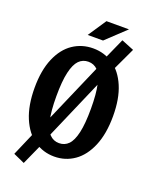

<svg xmlns="http://www.w3.org/2000/svg" viewBox="-188 -1039 996 1258"><g transform="rotate(20 310.0 -410.0)"><path d="M470.7 -857 557.9 -821.8 447.1 -585.8 373.7 -640.2ZM392.4 -663.9 461.7 -630.2 216.8 -65.3 151.2 -108.6ZM162.4 -153.5 232.2 -89.4 138.2 119.4 59.7 84.2ZM36.5 -368.5Q36.5 -490.4 72.5 -574.5Q108.6 -658.7 170.6 -700.3Q232.7 -742 310.4 -742Q388.2 -742 450 -700.3Q511.8 -658.7 547.7 -574.5Q583.5 -490.4 583.5 -368.5Q583.5 -245.7 547.5 -160Q511.4 -74.3 449.6 -31.2Q387.8 11.9 310.4 11.9Q232.7 11.9 170.6 -31.2Q108.6 -74.3 72.5 -160Q36.5 -245.7 36.5 -368.5ZM430.6 -364.8Q430.6 -469.2 416.4 -531.9Q402.2 -594.5 375.8 -621.8Q349.3 -649 310.4 -649Q271.5 -649 244.8 -621.8Q218.2 -594.5 203.8 -531.9Q189.4 -469.2 189.4 -364.8Q189.4 -261 203.8 -198.5Q218.2 -136 244.8 -108.8Q271.5 -81.5 310.4 -81.5Q349.4 -81.5 375.9 -108.6Q402.3 -135.8 416.5 -198.2Q430.6 -260.6 430.6 -364.8ZM486.9 -939H329.8L245.1 -812.1H352.1Z"/></g></svg>

Font: Monaspace Xenon Var
Style: Regular
Weight: 400
Designer: Riley Cran and the Lettermatic Team
Version: Version 1.000 (Monaspace Xenon Var)